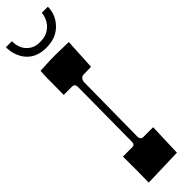

<svg xmlns="http://www.w3.org/2000/svg" viewBox="-323 -934 926 926"><g transform="rotate(-45 140.5 -470.5)"><path d="M109.9 -564Q109.9 -585 90.8 -585H34.2Q34.2 -719.7 37.1 -746.1Q55.7 -747.1 73.2 -748Q108.4 -750 144 -750Q175.3 -750 231.9 -748L223.1 -587.9Q213.4 -587.4 204.6 -587.2Q195.8 -586.9 187.5 -586.9H172.9Q161.1 -586.9 154.1 -578.6Q147 -570.3 147 -555.2Q147 -555.2 143.1 -192.9Q143.1 -169.9 162.1 -169.9H229L223.1 -2Q170.9 -0.5 140.9 0.5Q110.8 1.5 93.3 2Q75.7 2.4 61.5 2.9Q32.2 3.9 24.9 3.9L25.9 -64.5V-172.9H89.8Q106.9 -172.9 106.9 -192.9L109.4 -498.5ZM280.8 -939.9Q280.8 -889.6 247.1 -851.1Q207 -804.7 135.7 -804.7Q61.5 -804.7 25.4 -856.9Q-0.5 -895.5 -0.5 -944.8H40.5Q40.5 -883.8 85.9 -856.9Q104.5 -845.7 135.3 -845.7Q166 -845.7 185.8 -856.7Q205.6 -867.7 217.3 -882.8Q236.8 -907.7 239.7 -939.9Z"/></g></svg>

Font: Smokum
Style: Regular
Weight: 400
Designer: Astigmatic (AOETI)
Foundry: Astigmatic (AOETI)
Version: Version 1.001